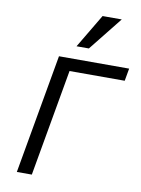

<svg xmlns="http://www.w3.org/2000/svg" viewBox="-106 -1077 844 1148"><g transform="rotate(10 316.0 -503.5)"><path d="M206.5 -725H632.5L619 -649H284L169.5 0H78.5ZM299.5 -802 421.5 -1007H538L374.5 -802Z"/></g></svg>

Font: JuliaMono Italic
Style: Regular
Weight: 400
Italic angle: -9°
Monospace: yes
Designer: cormullion
Foundry: corm
Version: Version 0.049; ttfautohint (v1.8.4)